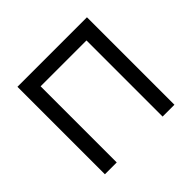

<svg xmlns="http://www.w3.org/2000/svg" viewBox="-140 -717 873 873"><g transform="rotate(-45 296.0 -281.0)"><path d="M520 0H444V-489.5H149V0H73V-562.5H520Z"/></g></svg>

Font: Russisch Sans
Style: Regular
Weight: 400
Designer: Michael Sharanda (font) & Cristiano Sobral (main changes)
Foundry: Michael Sharanda
Version: Version 2.00;October 25, 2020;FontCreator 13.0.0.2681 64-bit